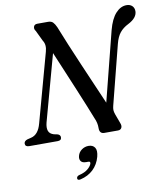

<svg xmlns="http://www.w3.org/2000/svg" viewBox="-109 -799 978 1128"><g transform="rotate(-10 380.0 -235.0)"><path d="M140.5 -118.5Q133 -89 139.5 -70Q146 -51 171 -43.5L193 -39Q209 -33.5 209 -19Q209 0 186.5 0H16.5Q-7.5 0 -7.5 -19Q-7 -34.5 12.5 -41L35 -46.5Q80 -56.5 97 -121.5L209 -529.5Q220.5 -569.5 202.5 -596L172 -659.5Q161.5 -672.5 166 -686.2Q170.5 -700 188.5 -700H252Q271 -700 281 -690Q291 -680 300 -660Q320 -609.5 346 -546.8Q372 -484 400.8 -417.5Q429.5 -351 456.8 -287.8Q484 -224.5 506.5 -173L611.5 -587.5Q628.5 -652 657.8 -684.2Q687 -716.5 723 -716.5Q743 -716.5 755.8 -704.8Q768.5 -693 768.5 -672.5Q768 -633 714 -605.5Q682 -589.5 663 -566Q644 -542.5 633.5 -501L543.5 -147.5Q540 -133.5 540.2 -122.8Q540.5 -112 546 -96.5L567 -39.5Q573.5 -23 567.5 -11.5Q561.5 0 546 0H464.5Q435 0 436 -35Q436.5 -65 422.5 -95Q410 -127.5 390.2 -175.8Q370.5 -224 346.8 -281Q323 -338 297.8 -398Q272.5 -458 249 -514ZM329.5 150.5Q306.5 150.5 298 138Q289.5 125.5 294.5 107Q300 85.5 318.5 72.2Q337 59 359.5 59Q385 59 396.8 76.8Q408.5 94.5 399 131Q387 175.5 356.2 204.8Q325.5 234 280 244.5Q261 249 260.5 235.5Q261 222 277.5 218Q310.5 210 329.2 194Q348 178 352.5 162.5Q355 150.5 343 150.5Z"/></g></svg>

Font: Fraunces 72pt S050
Style: Italic
Weight: 400
Italic angle: -16°
Version: Version 1.000; ttfautohint (v1.8.3)